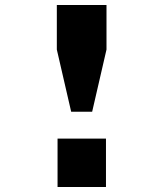

<svg xmlns="http://www.w3.org/2000/svg" viewBox="-20 -750 656 770"><path d="M207.9 -551.2V-730H407.1V-551.2L349.6 -302H265.4ZM210.8 -194.2H405V0H210.8Z"/></svg>

Font: Monaspace Krypton Var ExLight
Style: Regular
Weight: 200
Designer: Riley Cran and the Lettermatic Team
Version: Version 1.200 (Monaspace Krypton Var)